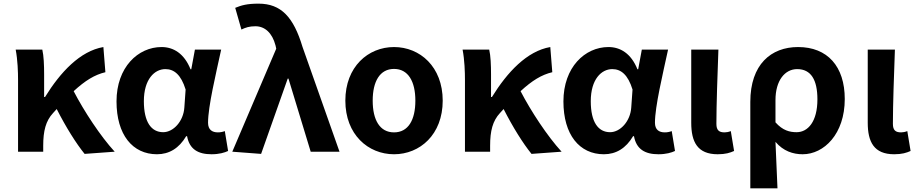

<svg xmlns="http://www.w3.org/2000/svg" viewBox="-20 -832 5029 1053"><path d="M444 12 609 0C531 -85 441 -222 384 -332C447 -390 499 -422 558 -436L547 -574C419 -552 311 -436 227 -300H222V-423C222 -475 220 -526 212 -560H66C77 -503 79 -437 79 -393V0H217V-33C217 -114 231 -169 271 -212L291 -234C342 -134 397 -46 444 12Z M841 14C908 14 962 -19 1001 -85H1006C1019 -14 1066 14 1140 14C1182 14 1212 5 1231 -4L1213 -113C1200 -108 1187 -106 1175 -106C1144 -106 1121 -120 1121 -159C1121 -248 1164 -426 1193 -560H1049L1029 -452H1025C990 -539 931 -574 866 -574C737 -574 619 -463 619 -276C619 -93 707 14 841 14ZM875 -107C810 -107 769 -162 769 -277C769 -398 828 -453 887 -453C935 -453 973 -422 998 -341L991 -242C986 -167 931 -107 875 -107Z M1412 12 1558 -401H1562L1684 0H1842L1639 -575C1590 -738 1522 -812 1398 -812C1335 -812 1304 -803 1270 -789L1304 -670C1327 -681 1347 -688 1381 -688C1432 -688 1473 -652 1491 -583L1495 -565L1254 0Z M2141 14C2283 14 2408 -94 2408 -280C2408 -466 2283 -574 2141 -574C1999 -574 1874 -466 1874 -280C1874 -94 1999 14 2141 14ZM2141 -106C2063 -106 2024 -174 2024 -280C2024 -385 2063 -454 2141 -454C2219 -454 2258 -385 2258 -280C2258 -174 2219 -106 2141 -106Z M2895 12 3060 0C2982 -85 2892 -222 2835 -332C2898 -390 2950 -422 3009 -436L2998 -574C2870 -552 2762 -436 2678 -300H2673V-423C2673 -475 2671 -526 2663 -560H2517C2528 -503 2530 -437 2530 -393V0H2668V-33C2668 -114 2682 -169 2722 -212L2742 -234C2793 -134 2848 -46 2895 12Z M3292 14C3359 14 3413 -19 3452 -85H3457C3470 -14 3517 14 3591 14C3633 14 3663 5 3682 -4L3664 -113C3651 -108 3638 -106 3626 -106C3595 -106 3572 -120 3572 -159C3572 -248 3615 -426 3644 -560H3500L3480 -452H3476C3441 -539 3382 -574 3317 -574C3188 -574 3070 -463 3070 -276C3070 -93 3158 14 3292 14ZM3326 -107C3261 -107 3220 -162 3220 -277C3220 -398 3279 -453 3338 -453C3386 -453 3424 -422 3449 -341L3442 -242C3437 -167 3382 -107 3326 -107Z M3916 14C3959 14 3984 6 4006 -4L3988 -113C3976 -108 3963 -106 3954 -106C3924 -106 3909 -117 3909 -153C3909 -258 3915 -423 3920 -560H3771V-159C3771 -54 3805 14 3916 14Z M4095 201H4244C4240 114 4237 36 4233 -54C4276 -3 4330 14 4382 14C4499 14 4613 -97 4613 -289C4613 -468 4518 -574 4357 -574C4209 -574 4095 -479 4095 -273ZM4349 -107C4311 -107 4273 -116 4233 -161V-283C4233 -391 4285 -453 4352 -453C4428 -453 4463 -394 4463 -287C4463 -165 4411 -107 4349 -107Z M4884 14C4927 14 4952 6 4974 -4L4956 -113C4944 -108 4931 -106 4922 -106C4892 -106 4877 -117 4877 -153C4877 -258 4883 -423 4888 -560H4739V-159C4739 -54 4773 14 4884 14Z"/></svg>

Font: Source Han Sans KR
Style: Bold
Weight: 700
Designer: Ryoko NISHIZUKA 西塚涼子 (kana, bopomofo & ideographs); Paul D. Hunt (Latin, Greek & Cyrillic); Sandoll Communications 산돌커뮤니
Foundry: Adobe
Version: Version 2.004;hotconv 1.0.118;makeotfexe 2.5.65603